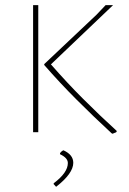

<svg xmlns="http://www.w3.org/2000/svg" viewBox="-20 -511 497 742"><path d="M107.9 0V-491.2H127.9V0ZM176.8 -262.2Q239.7 -190.4 299.8 -130.4Q365.2 -64.9 431.2 -4.9L430.2 -1Q428.2 1 423.3 2.4Q417.5 4.4 415 5.9L411.1 3.9Q339.8 -62 276.9 -125Q210.9 -190.9 150.9 -259.8V-263.2L353 -454.1L388.2 -491.2H417ZM225.1 69.8Q263.2 86.9 263.2 118.2Q263.2 159.2 196.8 210.9L187 200.2L188 196.8Q242.2 156.2 242.2 119.1Q242.2 99.1 211.9 85V81.1Q217.3 73.2 225.1 69.8Z"/></svg>

Font: Datalegreya
Style: Thin
Weight: 250
Designer: Figs Lab
Foundry: Figs Lab
Version: Version 1.002;PS 001.002;hotconv 1.0.70;makeotf.lib2.5.58329